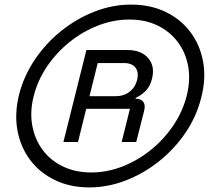

<svg xmlns="http://www.w3.org/2000/svg" viewBox="-20 -705 940 835"><path d="M368.3 110Q285 110 219.2 78.3Q153.3 46.7 111.2 -9.2Q69.2 -65 55.8 -138.3Q42.5 -211.7 63.3 -295Q84.2 -375.8 132.1 -446.7Q180 -517.5 246.7 -570.8Q313.3 -624.2 391.2 -654.6Q469.2 -685 550 -685Q634.2 -685 700 -653.3Q765.8 -621.7 807.9 -565.8Q850 -510 863.3 -436.7Q876.7 -363.3 855 -280Q835 -199.2 787.1 -128.3Q739.2 -57.5 672.5 -4.2Q605.8 49.2 527.5 79.6Q449.2 110 368.3 110ZM376.7 45Q445.8 45 512.1 19.2Q578.3 -6.7 635.4 -52.5Q692.5 -98.3 733.3 -158.8Q774.2 -219.2 791.7 -287.5Q809.2 -356.7 798.3 -416.7Q787.5 -476.7 752.9 -522.5Q718.3 -568.3 665 -594.2Q611.7 -620 542.5 -620Q474.2 -620 407.1 -594.2Q340 -568.3 282.9 -522.5Q225.8 -476.7 185 -416.7Q144.2 -356.7 126.7 -287.5Q109.2 -219.2 120.4 -158.8Q131.7 -98.3 165.8 -52.5Q200 -6.7 254.2 19.2Q308.3 45 376.7 45ZM255.8 -87.5 355.8 -487.5H533.3Q594.2 -487.5 624.6 -452.1Q655 -416.7 640.8 -361.7Q634.2 -333.3 616.7 -313.3Q599.2 -293.3 570 -279.2L569.2 -275.8Q593.3 -275.8 603.3 -262.1Q613.3 -248.3 606.7 -222.5L572.5 -87.5H509.2L545 -231.7H355L319.2 -87.5ZM369.2 -286.7H483.3Q518.3 -286.7 543.3 -305.8Q568.3 -325 576.7 -358.3Q584.2 -391.7 568.8 -411.2Q553.3 -430.8 519.2 -430.8H405Z"/></svg>

Font: Funnel Sans Light
Style: Italic
Weight: 300
Italic angle: -14.036°
Designer: NORD ID, Kristian Moeller
Foundry: Dicotype
Version: Version 1.000